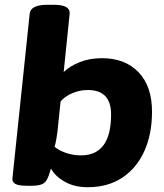

<svg xmlns="http://www.w3.org/2000/svg" viewBox="-20 -774 683 802"><path d="M346 8Q290 8 249.5 -15.5Q209 -39 193 -70Q184 -38 175.5 -23Q167 -8 151.5 -3Q136 2 108 2H94Q57 2 43.5 -6Q30 -14 32 -30L104 -717Q108 -754 178 -754H205Q274 -754 271 -717L246 -473Q270 -497 312 -514Q354 -531 406 -531Q502 -531 558.5 -472.5Q615 -414 615 -307Q615 -214 583 -143Q551 -72 491 -32Q431 8 346 8ZM318 -125Q444 -125 444 -296Q444 -398 347 -398Q313 -398 281.5 -384.5Q250 -371 233 -350L220 -224Q218 -208 215 -191Q212 -174 208 -161Q225 -146 255 -135.5Q285 -125 318 -125Z"/></svg>

Font: Asap Semi Expanded Semi Expanded ExtraBold
Style: Italic
Weight: 800
Width: 6
Italic angle: -6°
Designer: Pablo Cosgaya
Foundry: Omnibus-Type
Version: Version 3.001; ttfautohint (v1.8.4.7-5d5b)